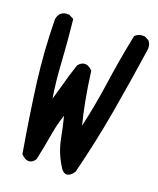

<svg xmlns="http://www.w3.org/2000/svg" viewBox="-145 -855 789 959"><g transform="rotate(20 250.0 -376.0)"><path d="M289.6 -14.6Q251.5 -74.7 237.8 -147Q227.5 -202.6 213.4 -256.8Q195.8 -207.5 186 -148.9Q172.9 -71.3 159.2 -8.8L158.7 -6.8L157.7 -5.4Q153.3 1.5 148.4 5.9Q139.2 14.6 128.2 15.9Q117.2 17.1 106.4 12Q95.7 6.8 85.4 -3.9L83.5 -6.3L83 -9.3Q50.8 -196.8 29.3 -360.8Q23.9 -402.3 19.8 -443.6Q15.6 -484.9 12.7 -526.4Q9.8 -567.9 8.1 -609.6Q6.3 -651.4 5.9 -693.4V-693.8V-694.3Q6.8 -703.6 10.5 -711.9Q14.2 -720.2 20 -727.1L20.5 -727.5L21 -728Q37.6 -742.7 63.5 -740.2H65.4L66.9 -739.3L86.4 -729.5L91.3 -727.1L91.8 -721.7Q103.5 -612.3 110.4 -499Q115.7 -407.2 129.9 -317.4Q142.1 -357.4 152.8 -397Q168.5 -457 188 -514.2L188.5 -515.6L189.9 -517.1Q192.4 -520.5 195.3 -523.4Q205.6 -533.2 217 -535.4Q228.5 -537.6 240 -533Q251.5 -528.3 261.7 -517.6L264.2 -515.1L264.6 -511.7Q274.4 -434.1 289.1 -357.4Q299.8 -299.3 314.9 -241.7Q341.8 -357.9 358.4 -475.6Q377.9 -612.8 405.3 -748L406.2 -751.5L408.7 -753.4Q427.2 -770 455.1 -767.6H456.5L458.5 -766.6L478 -756.8L480 -755.9L481 -754.4Q495.6 -737.8 493.2 -711.9V-711.4Q467.8 -536.6 437.5 -362.8Q407.2 -188.5 363.8 -17.1V-15.6L362.8 -14.2Q351.1 3.9 338.9 10.3Q324.7 18.1 311.8 10.5Q298.8 2.9 289.6 -14.6Z"/></g></svg>

Font: NaikaiFont
Style: Bold
Weight: 700
Version: Version 1.89